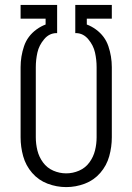

<svg xmlns="http://www.w3.org/2000/svg" viewBox="-20 -755 540 783"><path d="M250 8Q211 8 174 -6Q137 -20 111 -50Q85 -80 74.5 -118Q64 -156 64 -195V-481Q64 -525 78 -566.5Q92 -608 129 -635Q147 -648 166 -655V-679H64V-735H213V-620H209Q180 -619 160 -595Q139 -570 132.5 -540.5Q126 -511 126 -481V-195Q126 -168 132.5 -141.5Q139 -115 155.5 -92.5Q172 -70 197.5 -59Q223 -48 250 -48Q277 -48 302.5 -59Q328 -70 344.5 -92.5Q361 -115 367.5 -141.5Q374 -168 374 -195V-481Q374 -511 367.5 -540.5Q361 -570 340 -595Q320 -619 291 -620H287V-735H436V-679H334V-655Q353 -648 371 -635Q408 -608 422 -566.5Q436 -525 436 -481V-195Q436 -156 425.5 -118Q415 -80 389 -50Q363 -20 326 -6Q289 8 250 8Z"/></svg>

Font: Iosevka SS01 Light
Style: Regular
Weight: 300
Monospace: yes
Designer: Belleve Invis
Foundry: Belleve Invis
Version: 2.3.3; ttfautohint (v1.8.3)